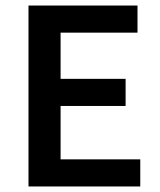

<svg xmlns="http://www.w3.org/2000/svg" viewBox="-20 -674 578 694"><path d="M83 0V-654H477V-556H199V-389H434V-291H199V-98H487V0Z"/></svg>

Font: Source Sans Pro SemiBold
Style: Regular
Weight: 600
Designer: Paul D. Hunt
Foundry: Adobe Systems Incorporated
Version: Version 2.045;hotconv 1.0.109;makeotfexe 2.5.65596